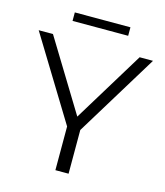

<svg xmlns="http://www.w3.org/2000/svg" viewBox="-123 -934 880 1027"><g transform="rotate(15 317.5 -421.0)"><path d="M354 -242V0H281V-242L1 -700H80L320 -307L560 -700H634ZM163 -842H471V-795H163Z"/></g></svg>

Font: Idrija
Style: Regular
Weight: 400
Designer: Julieta Ulanovsky
Foundry: Julieta Ulanovsky
Version: Version 7.200